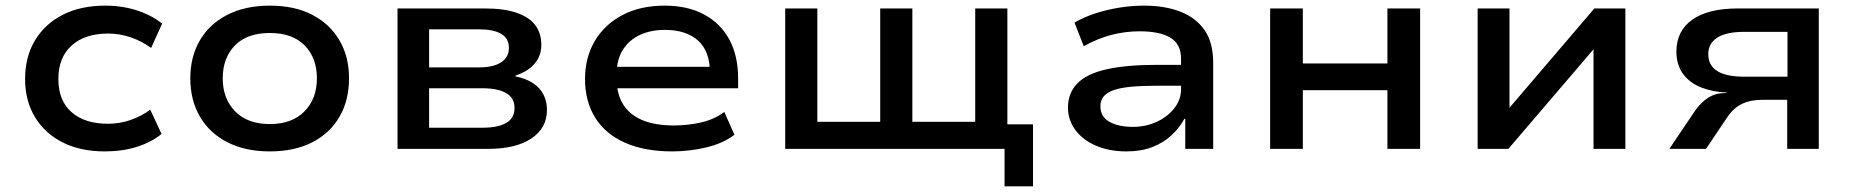

<svg xmlns="http://www.w3.org/2000/svg" viewBox="-20 -528 6572 681"><path d="M352 9Q266 9 203 -22.5Q140 -54 104.5 -112Q69 -170 69 -248Q69 -327 104.5 -385.5Q140 -444 203.5 -476Q267 -508 353 -508Q415 -508 467.5 -490.5Q520 -473 555 -444L516 -358Q483 -382 444 -395.5Q405 -409 364 -409Q281 -409 234 -366.5Q187 -324 187 -248Q187 -171 234 -130Q281 -89 363 -89Q405 -89 443.5 -102.5Q482 -116 513 -139L553 -53Q518 -24 466.5 -7.5Q415 9 352 9Z M937 9Q850 9 786.5 -23.5Q723 -56 689 -114.5Q655 -173 655 -250Q655 -327 689 -385Q723 -443 786.5 -475.5Q850 -508 937 -508Q1025 -508 1087.5 -475.5Q1150 -443 1184 -385Q1218 -327 1218 -250Q1218 -173 1184.5 -114.5Q1151 -56 1088 -23.5Q1025 9 937 9ZM937 -88Q1016 -88 1060 -133Q1104 -178 1104 -250Q1104 -323 1060.5 -367Q1017 -411 937 -411Q857 -411 813.5 -367Q770 -323 770 -250Q770 -178 814 -133Q858 -88 937 -88Z M1390 0V-498H1700Q1767 -498 1811.5 -483Q1856 -468 1878 -439.5Q1900 -411 1900 -368Q1900 -330 1876 -302Q1852 -274 1808 -260L1809 -257Q1847 -249 1871.5 -232.5Q1896 -216 1908 -192Q1920 -168 1920 -138Q1920 -74 1865 -37Q1810 0 1711 0ZM1502 -75H1691Q1746 -75 1775.5 -92Q1805 -109 1805 -145Q1805 -181 1775 -198Q1745 -215 1691 -215H1502ZM1502 -289H1679Q1730 -289 1757.5 -307Q1785 -325 1785 -358Q1785 -392 1757.5 -408Q1730 -424 1679 -424H1502Z M2364 9Q2267 9 2197.5 -21.5Q2128 -52 2091.5 -110Q2055 -168 2055 -248Q2055 -323 2089 -381.5Q2123 -440 2186.5 -474Q2250 -508 2338 -508Q2419 -508 2477.5 -476.5Q2536 -445 2567 -387.5Q2598 -330 2598 -250V-215H2144V-291H2518L2498 -271Q2498 -346 2456 -384Q2414 -422 2338 -422Q2288 -422 2249.5 -404Q2211 -386 2189 -351Q2167 -316 2167 -264V-252Q2167 -195 2190 -158Q2213 -121 2258 -102Q2303 -83 2370 -83Q2419 -83 2466 -93.5Q2513 -104 2549 -131L2585 -50Q2544 -19 2484.5 -5Q2425 9 2364 9Z M3543 133V0H2765V-498H2879V-96H3102V-498H3216V-96H3439V-498H3553V-87H3644V133Z M3975 9Q3915 9 3868 -11Q3821 -31 3794.5 -66.5Q3768 -102 3768 -146Q3768 -198 3801 -232Q3834 -266 3904 -282Q3974 -298 4083 -298H4187V-224H4089Q4033 -224 3994 -220.5Q3955 -217 3930.5 -208.5Q3906 -200 3894.5 -186Q3883 -172 3883 -151Q3883 -114 3915 -96Q3947 -78 3998 -78Q4044 -78 4083 -96Q4122 -114 4145.5 -144.5Q4169 -175 4169 -211V-320Q4169 -372 4131 -394.5Q4093 -417 4022 -417Q3972 -417 3923 -404.5Q3874 -392 3824 -364L3791 -448Q3826 -468 3866.5 -481Q3907 -494 3950.5 -501Q3994 -508 4038 -508Q4112 -508 4167 -486.5Q4222 -465 4252.5 -421Q4283 -377 4283 -306V0H4184V-106L4181 -107Q4164 -75 4135.5 -48.5Q4107 -22 4067.5 -6.5Q4028 9 3975 9Z M4485 0V-498H4601V-303H4901V-498H5017V0H4901V-208H4601V0Z M5221 0V-498H5334V-140H5329L5635 -498H5745V0H5632V-359H5637L5330 0Z M5901 0 5992 -135Q6013 -165 6039 -181.5Q6065 -198 6098 -198H6105L6102 -200Q6054 -202 6013.5 -218Q5973 -234 5949.5 -266Q5926 -298 5926 -345Q5926 -418 5982 -458Q6038 -498 6144 -498H6431V0H6319V-174H6231Q6189 -174 6159.5 -160Q6130 -146 6109 -116L6031 0ZM6166 -256H6320V-415H6166Q6103 -415 6071 -394.5Q6039 -374 6039 -336Q6039 -296 6071 -276Q6103 -256 6166 -256Z"/></svg>

Font: Nunito Sans 7pt SemiExpanded SemiBold
Style: Regular
Weight: 600
Width: 6
Designer: Vernon Adams
Foundry: Vernon Adams
Version: Version 3.101;gftools[0.9.27]